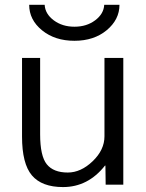

<svg xmlns="http://www.w3.org/2000/svg" viewBox="-20 -757 600 787"><path d="M70.3 -519.5H144.5V-207Q144.5 -117.2 171.9 -83.5Q199.2 -49.8 257.8 -49.8Q311.5 -49.8 359.9 -96.2Q408.2 -142.6 408.2 -198.2V-519.5H485.4V0H413.1L412.1 -78.1H410.2Q340.8 9.8 238.3 9.8Q151.4 9.8 110.8 -38.1Q70.3 -85.9 70.3 -197.3ZM407.2 -737.3H469.7Q469.7 -676.8 417.5 -633.3Q365.2 -589.8 285.2 -589.8Q205.1 -589.8 152.3 -632.8Q99.6 -675.8 99.6 -737.3H163.1Q165 -700.2 200.2 -673.8Q235.4 -647.5 285.2 -647.5Q335 -647.5 370.1 -673.8Q405.3 -700.2 407.2 -737.3Z"/></svg>

Font: Mgen+ 1c regular
Style: Regular
Weight: 400
Designer: [Source Han Sans]
Ryoko NISHIZUKA  (kana & ideographs); Paul D. Hunt (Latin, Greek & Cyrillic); Wenlong ZHANG  (bopomofo
Version: Version 1.059.20150602